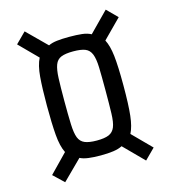

<svg xmlns="http://www.w3.org/2000/svg" viewBox="-127 -909 961 1084"><g transform="rotate(-15 354.0 -367.0)"><path d="M119 74 58 16 162 -91Q142 -131 136.5 -198.5Q131 -266 131 -370Q131 -472 136.5 -538Q142 -604 162 -643L58 -748L118 -808L231 -696Q251 -706 281 -709.5Q311 -713 353 -713Q396 -713 427 -709.5Q458 -706 480 -694L592 -808L652 -748L545 -640Q564 -604 571 -542.5Q578 -481 578 -370Q578 -256 571 -193.5Q564 -131 545 -94L652 14L592 74L479 -40Q458 -29 426.5 -24.5Q395 -20 353 -20Q312 -20 281.5 -24Q251 -28 232 -38ZM353 -107Q399 -107 423.5 -117.5Q448 -128 459 -154.5Q470 -181 471.5 -234Q473 -287 473 -370Q473 -452 471.5 -502.5Q470 -553 459 -580.5Q448 -608 423.5 -618Q399 -628 353 -628Q308 -628 283 -618Q258 -608 247.5 -580.5Q237 -553 235 -502.5Q233 -452 233 -370Q233 -287 235 -234Q237 -181 247.5 -154.5Q258 -128 283 -117.5Q308 -107 353 -107Z"/></g></svg>

Font: Farlight84_Sys_V01
Style: Regular
Weight: 400
Designer: Ryoko NISHIZUKA  (kana, bopomofo & ideographs); Paul D. Hunt (Latin, Greek & Cyrillic); Sandoll Communications , Soo-you
Foundry: Adobe
Version: Version 2.004;October 29, 2024;FontCreator 14.0.0.2814 64-bi